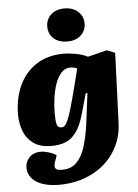

<svg xmlns="http://www.w3.org/2000/svg" viewBox="-65 -843 805 1122"><g transform="rotate(-5 337.5 -282.0)"><path d="M447 -289 437 -290 404 -173Q384 -101 355.5 -63.5Q327 -26 291 -13Q255 0 214 0Q144 0 104.5 -29.5Q65 -59 48.5 -104.5Q32 -150 32 -199Q32 -294 66.5 -369Q101 -444 167.5 -487.5Q234 -531 329 -531Q358 -531 398 -524Q438 -517 469 -501L581 -529L629 -510L613 -97Q611 -40 591.5 10Q572 60 538.5 100.5Q505 141 458.5 170Q412 199 356 214.5Q300 230 236 230Q195 230 161 222Q127 214 103.5 199Q80 184 67 162Q54 140 54 113Q54 79 78.5 53.5Q103 28 146 28Q157 28 175.5 32Q194 36 211.5 43Q229 50 236 59L226 86Q220 102 218.5 115.5Q217 129 226 136.5Q235 144 261 144Q315 144 347 111Q379 78 397 19.5Q415 -39 425 -115ZM280 -103Q290 -103 299 -112Q308 -121 318 -144.5Q328 -168 340.5 -210.5Q353 -253 370 -320L400 -437Q393 -442 382 -444.5Q371 -447 360 -447Q329 -447 307.5 -423.5Q286 -400 272.5 -362Q259 -324 252.5 -278.5Q246 -233 246 -189Q246 -144 251.5 -123.5Q257 -103 280 -103ZM247 -697Q247 -739 276.5 -766.5Q306 -794 356 -794Q389 -794 413.5 -781.5Q438 -769 452 -747Q466 -725 466 -697Q466 -655 436.5 -627.5Q407 -600 357 -600Q306 -600 276.5 -627Q247 -654 247 -697Z"/></g></svg>

Font: Literata Black
Style: Italic
Weight: 900
Italic angle: -2°
Designer: Latin by Veronika Burian and Jose Scaglione. Greek by Irene Vlachou. Cyrillic by Vera Evstafieva
Foundry: TypeTogether
Version: Version 3.002